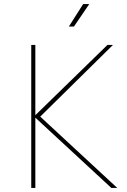

<svg xmlns="http://www.w3.org/2000/svg" viewBox="-20 -920 624 940"><path d="M133 0H153V-344L525 0H554L177 -349L533 -700H506L153 -356V-700H133ZM317 -790H342L417 -900H387Z"/></svg>

Font: Chess Sans Thin
Style: Regular
Weight: 100
Designer: Wolf Bōese
Foundry: Wolf Bōese
Version: Version 7.223;Glyphs 3.3 (3306)